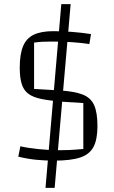

<svg xmlns="http://www.w3.org/2000/svg" viewBox="-20 -774 549 924"><path d="M199 130 275 -754H320L243 130ZM78 -70Q112 -62 164.5 -56.5Q217 -51 262 -51Q285 -51 310.5 -52Q336 -53 381 -57V-278L288 -284Q222 -289 180 -297.5Q138 -306 115.5 -323.5Q93 -341 84 -371.5Q75 -402 75 -448Q75 -513 91 -551.5Q107 -590 142.5 -607Q178 -624 237 -624Q326 -624 418 -610L410 -562Q370 -568 327 -571Q284 -574 228 -574Q201 -574 183.5 -573Q166 -572 144 -569V-346L263 -339Q336 -335 376.5 -319.5Q417 -304 433 -268Q449 -232 449 -167Q449 -103 430 -67Q411 -31 366 -16Q321 -1 241 -1Q196 -1 155 -5Q114 -9 68 -20Z"/></svg>

Font: Changa ExtraLight
Style: Regular
Weight: 250
Designer: Eduardo Rodriguez Tunni
Foundry: Eduardo Rodriguez Tunni
Version: Version 3.002; ttfautohint (v1.8.2)